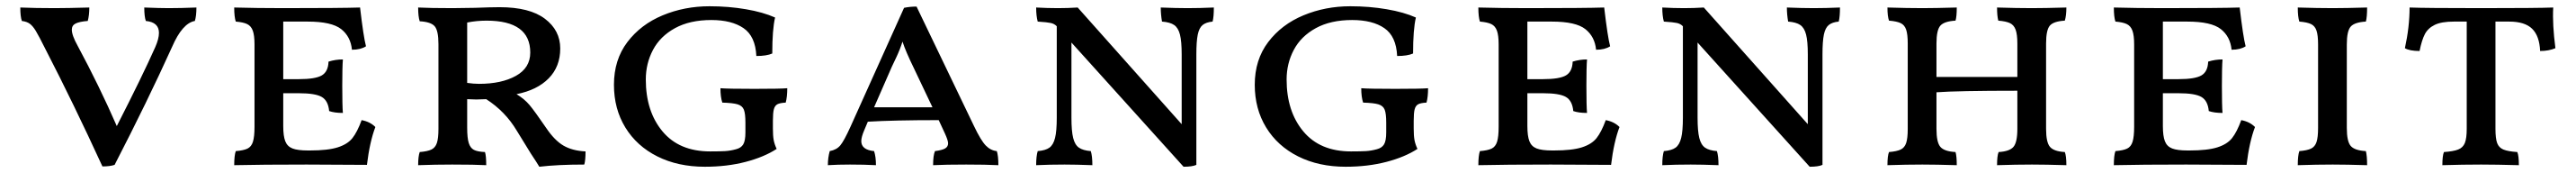

<svg xmlns="http://www.w3.org/2000/svg" viewBox="-20 -526 8249 553"><path d="M609 -502Q609 -475 604 -459Q564 -452 531 -376Q452 -202 347 1Q332 6 308 6Q215 -196 126 -368Q104 -412 94.5 -427.5Q85 -443 75.5 -450Q66 -457 50 -459Q45 -473 45 -502Q93 -500 155 -500Q194 -500 266 -502Q266 -477 261 -459Q235 -457 222.5 -451Q210 -445 210 -431Q210 -413 229 -379Q299 -249 354 -123Q436 -283 477 -375Q489 -402 489 -421Q489 -455 447 -459Q442 -473 442 -502Q492 -500 520 -500Q559 -500 609 -502Z M1182 -120Q1164 -73 1155 1L962 0Q818 0 730 2Q730 -29 735 -43Q760 -45 772.5 -51Q785 -57 790 -73Q795 -89 795 -121V-384Q795 -413 789.5 -428Q784 -443 771.5 -449Q759 -455 735 -457Q730 -472 730 -502Q802 -500 887 -500Q1071 -500 1133 -502Q1144 -408 1152 -378Q1135 -367 1107 -367Q1103 -409 1072.5 -433Q1042 -457 965 -457H887V-273H937Q990 -273 1010.5 -285Q1031 -297 1032 -329Q1054 -336 1078 -336Q1076 -311 1076 -252Q1076 -188 1078 -165Q1051 -165 1034 -171Q1031 -204 1010.5 -216Q990 -228 937 -228H887V-123Q887 -91 893.5 -74.5Q900 -58 916.5 -51.5Q933 -45 966 -45H972Q1030 -45 1061.5 -55Q1093 -65 1108.5 -84.5Q1124 -104 1138 -142Q1165 -137 1182 -120Z M1855 -42Q1855 -13 1851 0Q1766 0 1707 7Q1700 -5 1680 -35L1635 -108Q1598 -170 1537 -209L1505 -208L1476 -209V-118Q1476 -85 1481 -69Q1486 -53 1497.5 -47Q1509 -41 1533 -40Q1537 -28 1537 2Q1500 0 1428 0Q1375 0 1319 2Q1319 -26 1324 -40Q1349 -42 1361.5 -48Q1374 -54 1379 -69Q1384 -84 1384 -114V-385Q1384 -428 1372 -442Q1360 -456 1324 -458Q1319 -473 1319 -502Q1357 -500 1429 -500L1501 -501Q1553 -503 1580 -503Q1676 -503 1725 -466Q1774 -429 1774 -371Q1774 -313 1737 -275.5Q1700 -238 1634 -225Q1659 -210 1675.5 -190.5Q1692 -171 1729 -117Q1756 -77 1784.5 -60.5Q1813 -44 1855 -42ZM1678 -358Q1678 -460 1538 -460Q1506 -460 1476 -454V-261Q1497 -258 1514 -258Q1586 -258 1632 -283.5Q1678 -309 1678 -358Z M1946 -255Q1946 -335 1989 -391.5Q2032 -448 2102 -477Q2172 -506 2252 -506Q2313 -506 2368.5 -496.5Q2424 -487 2462 -470Q2453 -432 2453 -355Q2435 -347 2402 -347Q2399 -410 2361 -436Q2323 -462 2258 -462Q2189 -462 2141.5 -436Q2094 -410 2071 -366.5Q2048 -323 2048 -272Q2048 -170 2101.5 -106Q2155 -42 2254 -42Q2285 -42 2302 -43Q2319 -44 2337 -49Q2353 -53 2360 -64.5Q2367 -76 2367 -103V-134Q2367 -163 2362 -175.5Q2357 -188 2342 -192.5Q2327 -197 2293 -198Q2287 -216 2287 -244Q2310 -242 2396 -242Q2481 -242 2501 -244Q2501 -216 2496 -198Q2477 -197 2469 -192.5Q2461 -188 2458 -176.5Q2455 -165 2455 -140V-115Q2455 -92 2457.5 -78.5Q2460 -65 2467 -50Q2427 -24 2367.5 -8.5Q2308 7 2237 7Q2151 7 2085 -26Q2019 -59 1982.5 -118.5Q1946 -178 1946 -255Z M3177 2Q3137 0 3074 0Q3008 0 2968 2Q2968 -29 2974 -43Q2997 -46 3006.5 -51.5Q3016 -57 3016 -68Q3016 -77 3006 -99L2986 -142Q2842 -142 2759 -137L2748 -111Q2738 -88 2738 -75Q2738 -47 2779 -43Q2785 -25 2785 2Q2747 0 2702 0Q2663 0 2631 2Q2631 -22 2637 -43Q2659 -47 2671 -61.5Q2683 -76 2703 -120L2875 -501Q2894 -505 2915 -505L3099 -123Q3121 -77 3136.5 -61Q3152 -45 3172 -43Q3177 -28 3177 2ZM2966 -183 2906 -309Q2880 -362 2870 -393Q2862 -368 2850.5 -343.5Q2839 -319 2836 -313L2779 -183Z M3867 -502Q3867 -472 3863 -457Q3842 -455 3831 -446Q3820 -437 3815.5 -415.5Q3811 -394 3811 -352V1Q3798 7 3770 7L3411 -390V-150Q3411 -107 3416.5 -85Q3422 -63 3435 -54Q3448 -45 3473 -43Q3478 -27 3478 2Q3424 0 3389 0Q3342 0 3298 2Q3298 -27 3303 -43Q3328 -45 3340.5 -54Q3353 -63 3358.5 -85Q3364 -107 3364 -150V-442L3363 -443Q3356 -450 3345 -452.5Q3334 -455 3303 -457Q3298 -475 3298 -502Q3334 -500 3368 -500Q3399 -500 3431 -502L3764 -129V-352Q3764 -394 3758.5 -415.5Q3753 -437 3740 -446Q3727 -455 3701 -457Q3697 -480 3697 -502Q3747 -500 3783 -500Q3821 -500 3867 -502Z M3998 -255Q3998 -335 4041 -391.5Q4084 -448 4154 -477Q4224 -506 4304 -506Q4365 -506 4420.5 -496.5Q4476 -487 4514 -470Q4505 -432 4505 -355Q4487 -347 4454 -347Q4451 -410 4413 -436Q4375 -462 4310 -462Q4241 -462 4193.5 -436Q4146 -410 4123 -366.5Q4100 -323 4100 -272Q4100 -170 4153.5 -106Q4207 -42 4306 -42Q4337 -42 4354 -43Q4371 -44 4389 -49Q4405 -53 4412 -64.5Q4419 -76 4419 -103V-134Q4419 -163 4414 -175.5Q4409 -188 4394 -192.5Q4379 -197 4345 -198Q4339 -216 4339 -244Q4362 -242 4448 -242Q4533 -242 4553 -244Q4553 -216 4548 -198Q4529 -197 4521 -192.5Q4513 -188 4510 -176.5Q4507 -165 4507 -140V-115Q4507 -92 4509.5 -78.5Q4512 -65 4519 -50Q4479 -24 4419.5 -8.5Q4360 7 4289 7Q4203 7 4137 -26Q4071 -59 4034.5 -118.5Q3998 -178 3998 -255Z M5166 -120Q5148 -73 5139 1L4946 0Q4802 0 4714 2Q4714 -29 4719 -43Q4744 -45 4756.5 -51Q4769 -57 4774 -73Q4779 -89 4779 -121V-384Q4779 -413 4773.5 -428Q4768 -443 4755.5 -449Q4743 -455 4719 -457Q4714 -472 4714 -502Q4786 -500 4871 -500Q5055 -500 5117 -502Q5128 -408 5136 -378Q5119 -367 5091 -367Q5087 -409 5056.5 -433Q5026 -457 4949 -457H4871V-273H4921Q4974 -273 4994.5 -285Q5015 -297 5016 -329Q5038 -336 5062 -336Q5060 -311 5060 -252Q5060 -188 5062 -165Q5035 -165 5018 -171Q5015 -204 4994.5 -216Q4974 -228 4921 -228H4871V-123Q4871 -91 4877.5 -74.5Q4884 -58 4900.5 -51.5Q4917 -45 4950 -45H4956Q5014 -45 5045.5 -55Q5077 -65 5092.5 -84.5Q5108 -104 5122 -142Q5149 -137 5166 -120Z M5872 -502Q5872 -472 5868 -457Q5847 -455 5836 -446Q5825 -437 5820.5 -415.5Q5816 -394 5816 -352V1Q5803 7 5775 7L5416 -390V-150Q5416 -107 5421.5 -85Q5427 -63 5440 -54Q5453 -45 5478 -43Q5483 -27 5483 2Q5429 0 5394 0Q5347 0 5303 2Q5303 -27 5308 -43Q5333 -45 5345.5 -54Q5358 -63 5363.5 -85Q5369 -107 5369 -150V-442L5368 -443Q5361 -450 5350 -452.5Q5339 -455 5308 -457Q5303 -475 5303 -502Q5339 -500 5373 -500Q5404 -500 5436 -502L5769 -129V-352Q5769 -394 5763.5 -415.5Q5758 -437 5745 -446Q5732 -455 5706 -457Q5702 -480 5702 -502Q5752 -500 5788 -500Q5826 -500 5872 -502Z M6592 -40Q6597 -28 6597 2Q6529 0 6487 0Q6437 0 6375 2Q6375 -28 6380 -40Q6415 -42 6427.5 -56.5Q6440 -71 6440 -114V-236Q6248 -236 6181 -231V-114Q6181 -71 6193.5 -56.5Q6206 -42 6242 -40Q6246 -27 6246 2Q6178 0 6136 0Q6086 0 6024 2Q6024 -28 6029 -40Q6054 -42 6066.5 -48Q6079 -54 6084 -69Q6089 -84 6089 -114V-387Q6089 -416 6084 -431Q6079 -446 6066.5 -452Q6054 -458 6029 -460Q6024 -474 6024 -502Q6088 -500 6136 -500Q6176 -500 6246 -502Q6246 -473 6242 -460Q6206 -458 6193.5 -444Q6181 -430 6181 -387V-280H6440V-387Q6440 -416 6434.5 -431Q6429 -446 6416.5 -452Q6404 -458 6379 -460Q6375 -475 6375 -502Q6439 -500 6486 -500Q6527 -500 6597 -502Q6597 -476 6592 -460Q6556 -458 6544 -444Q6532 -430 6532 -387V-114Q6532 -71 6544.5 -56.5Q6557 -42 6592 -40Z M7201 -120Q7183 -73 7174 1L6981 0Q6837 0 6749 2Q6749 -29 6754 -43Q6779 -45 6791.5 -51Q6804 -57 6809 -73Q6814 -89 6814 -121V-384Q6814 -413 6808.5 -428Q6803 -443 6790.5 -449Q6778 -455 6754 -457Q6749 -472 6749 -502Q6821 -500 6906 -500Q7090 -500 7152 -502Q7163 -408 7171 -378Q7154 -367 7126 -367Q7122 -409 7091.5 -433Q7061 -457 6984 -457H6906V-273H6956Q7009 -273 7029.5 -285Q7050 -297 7051 -329Q7073 -336 7097 -336Q7095 -311 7095 -252Q7095 -188 7097 -165Q7070 -165 7053 -171Q7050 -204 7029.5 -216Q7009 -228 6956 -228H6906V-123Q6906 -91 6912.5 -74.5Q6919 -58 6935.5 -51.5Q6952 -45 6985 -45H6991Q7049 -45 7080.5 -55Q7112 -65 7127.5 -84.5Q7143 -104 7157 -142Q7184 -137 7201 -120Z M7343 -43Q7368 -45 7380.5 -51Q7393 -57 7398 -72Q7403 -87 7403 -117V-384Q7403 -413 7398 -428Q7393 -443 7380.5 -449Q7368 -455 7343 -457Q7338 -472 7338 -502Q7402 -500 7450 -500Q7490 -500 7560 -502Q7560 -471 7556 -457Q7520 -455 7507.5 -441Q7495 -427 7495 -384V-117Q7495 -74 7507.5 -59.5Q7520 -45 7556 -43Q7560 -28 7560 2Q7492 0 7450 0Q7400 0 7338 2Q7338 -29 7343 -43Z M8163 -372Q8142 -363 8114 -363Q8112 -411 8088.5 -434Q8065 -457 8015 -457H7971V-114Q7971 -83 7976.5 -68.5Q7982 -54 7996.5 -48Q8011 -42 8041 -40Q8046 -28 8046 2Q7972 0 7925 0Q7867 0 7801 2Q7801 -28 7806 -40Q7836 -42 7851.5 -48Q7867 -54 7873 -69Q7879 -84 7879 -114V-457H7838Q7798 -457 7776.5 -446.5Q7755 -436 7745 -417Q7735 -398 7728 -363Q7696 -363 7681 -372Q7696 -440 7696 -502Q7748 -500 7925 -500Q8105 -500 8156 -502Q8153 -448 8163 -372Z"/></svg>

Font: Vollkorn SC
Style: Regular
Weight: 400
Designer: Friedrich Althausen
Foundry: Friedrich Althausen
Version: Version 4.015